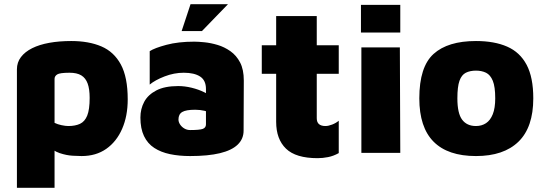

<svg xmlns="http://www.w3.org/2000/svg" viewBox="-20 -723 2572 908"><path d="M366 15Q354 15 324.5 13.5Q295 12 262 1Q229 -10 206 -38L238 -94V165H60V-395Q60 -428 79 -453Q98 -478 132 -495Q166 -512 213 -520.5Q260 -529 317 -529Q400 -529 459.5 -503.5Q519 -478 551.5 -418Q584 -358 584 -253Q584 -174 557.5 -113.5Q531 -53 482.5 -19Q434 15 366 15ZM303 -127Q336 -127 358.5 -137.5Q381 -148 392.5 -176.5Q404 -205 404 -260Q404 -302 394.5 -328Q385 -354 364.5 -366.5Q344 -379 309 -379Q263 -379 250.5 -371Q238 -363 238 -350V-142Q252 -135 271 -131Q290 -127 303 -127Z M879 15Q827 15 784 6Q741 -3 709.5 -23.5Q678 -44 661 -79.5Q644 -115 644 -167Q644 -208 662 -241.5Q680 -275 719.5 -295.5Q759 -316 823 -316Q854 -316 886.5 -308Q919 -300 945.5 -287Q972 -274 985 -259L988 -184Q969 -194 947.5 -199Q926 -204 903 -204Q860 -204 842 -193.5Q824 -183 824 -158Q824 -146 831.5 -134.5Q839 -123 851.5 -115.5Q864 -108 879 -108Q924 -108 939 -113.5Q954 -119 954 -135V-302Q954 -343 926.5 -361Q899 -379 849 -379Q803 -379 758 -361.5Q713 -344 688 -323V-481Q711 -496 767 -511Q823 -526 899 -526Q918 -526 947.5 -523Q977 -520 1009 -510.5Q1041 -501 1069.5 -481Q1098 -461 1115.5 -427.5Q1133 -394 1133 -342L1132 -105Q1132 -66 1104 -39Q1076 -12 1020 1.5Q964 15 879 15ZM839 -576 881 -703H1058L935 -576Z M1482 25Q1379 25 1332.5 -20Q1286 -65 1286 -147V-374H1218V-509H1286V-647H1478V-509H1582V-374H1478V-164Q1478 -145 1488.5 -136Q1499 -127 1519 -127Q1533 -127 1551 -134Q1569 -141 1582 -152V1Q1557 15 1531.5 20Q1506 25 1482 25Z M1689 0V-499H1871L1873 0ZM1687 -569V-700H1873V-569Z M2231 15Q2098 15 2030.5 -53Q1963 -121 1963 -258Q1963 -407 2030.5 -468Q2098 -529 2231 -529Q2318 -529 2378.5 -502.5Q2439 -476 2470.5 -416.5Q2502 -357 2502 -258Q2502 -121 2432 -53Q2362 15 2231 15ZM2231 -127Q2258 -127 2278.5 -140.5Q2299 -154 2310.5 -183Q2322 -212 2322 -258Q2322 -313 2310.5 -341Q2299 -369 2278.5 -379Q2258 -389 2231 -389Q2203 -389 2183 -379Q2163 -369 2153 -341Q2143 -313 2143 -258Q2143 -187 2165.5 -157Q2188 -127 2231 -127Z"/></svg>

Font: Maven Pro Black
Style: Regular
Weight: 900
Designer: Joe Prince
Foundry: Joe Prince
Version: Version 2.103